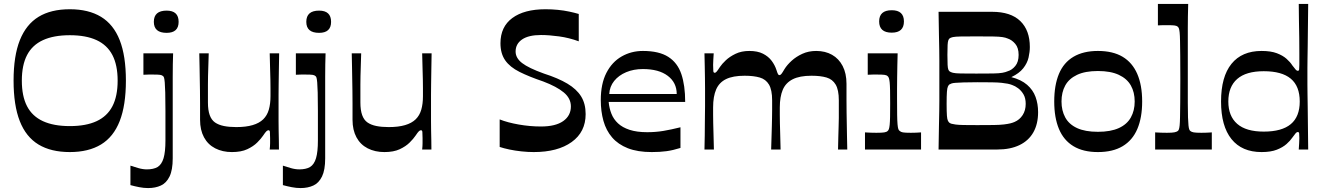

<svg xmlns="http://www.w3.org/2000/svg" viewBox="-20 -760 6745 976"><path d="M335 13Q239 13 175.5 -25.5Q112 -64 80.5 -144.5Q49 -225 49 -350Q49 -476 81 -556Q113 -636 176 -674.5Q239 -713 335 -713Q430 -713 493.5 -674.5Q557 -636 588.5 -556Q620 -476 620 -350Q620 -225 588.5 -144.5Q557 -64 493.5 -25.5Q430 13 335 13ZM335 -119Q417 -119 471 -144Q525 -169 551.5 -220Q578 -271 578 -350Q578 -429 551.5 -480Q525 -531 471 -556Q417 -581 335 -581Q253 -581 198.5 -556Q144 -531 117.5 -480Q91 -429 91 -350Q91 -271 117.5 -220Q144 -169 198.5 -144Q253 -119 335 -119Z M827 -593Q762 -593 762 -649Q762 -706 827 -706Q888 -706 888 -649Q888 -593 827 -593ZM643 82Q661 88 683.5 94.5Q706 101 727 101Q743 101 757 98Q771 95 781 89Q802 76 811.5 44Q821 12 821 -46Q821 -137 821 -196Q821 -255 820 -289.5Q819 -324 817.5 -341Q816 -358 814 -364.5Q812 -371 809 -373Q804 -378 794 -379.5Q784 -381 760 -381Q747 -381 735 -381Q723 -381 709 -380V-489H860Q859 -463 858.5 -432.5Q858 -402 858 -370Q858 -338 858 -305.5Q858 -273 858 -244.5Q858 -216 858 -195Q858 -162 858 -137Q858 -112 858 -87Q858 -62 858 -30.5Q858 1 858 45Q858 104 842 137Q826 170 798 183Q770 196 733 196Q711 196 688 191.5Q665 187 643 181Z M1159 13Q1111 13 1074 -6Q1037 -25 1017 -62Q997 -99 997 -151Q997 -197 997 -233Q997 -269 996.5 -299Q996 -329 995.5 -358Q995 -387 994.5 -418Q994 -449 993 -489H1041Q1040 -451 1039 -423.5Q1038 -396 1037.5 -373Q1037 -350 1037 -329.5Q1037 -309 1037 -287.5Q1037 -266 1037 -239Q1037 -200 1046 -175Q1055 -150 1073 -137.5Q1091 -125 1118 -119.5Q1145 -114 1181 -114Q1230 -114 1264 -124Q1298 -134 1318 -153.5Q1338 -173 1346.5 -202.5Q1355 -232 1355 -271Q1355 -292 1355 -311.5Q1355 -331 1354.5 -354.5Q1354 -378 1353 -410.5Q1352 -443 1351 -489H1399Q1398 -438 1397.5 -399.5Q1397 -361 1396.5 -331.5Q1396 -302 1396 -278.5Q1396 -255 1396 -235Q1396 -215 1396 -196Q1396 -169 1396 -144Q1396 -119 1396.5 -95Q1397 -71 1397.5 -47Q1398 -23 1398 0H1351Q1353 -18 1353 -32.5Q1353 -47 1353 -58Q1353 -81 1352 -89.5Q1351 -98 1345 -98Q1340 -98 1334.5 -93Q1329 -88 1317 -70Q1307 -55 1287.5 -35.5Q1268 -16 1237 -1.5Q1206 13 1159 13Z M1602 -593Q1537 -593 1537 -649Q1537 -706 1602 -706Q1663 -706 1663 -649Q1663 -593 1602 -593ZM1418 82Q1436 88 1458.5 94.5Q1481 101 1502 101Q1518 101 1532 98Q1546 95 1556 89Q1577 76 1586.5 44Q1596 12 1596 -46Q1596 -137 1596 -196Q1596 -255 1595 -289.5Q1594 -324 1592.5 -341Q1591 -358 1589 -364.5Q1587 -371 1584 -373Q1579 -378 1569 -379.5Q1559 -381 1535 -381Q1522 -381 1510 -381Q1498 -381 1484 -380V-489H1635Q1634 -463 1633.5 -432.5Q1633 -402 1633 -370Q1633 -338 1633 -305.5Q1633 -273 1633 -244.5Q1633 -216 1633 -195Q1633 -162 1633 -137Q1633 -112 1633 -87Q1633 -62 1633 -30.5Q1633 1 1633 45Q1633 104 1617 137Q1601 170 1573 183Q1545 196 1508 196Q1486 196 1463 191.5Q1440 187 1418 181Z M1934 13Q1886 13 1849 -6Q1812 -25 1792 -62Q1772 -99 1772 -151Q1772 -197 1772 -233Q1772 -269 1771.5 -299Q1771 -329 1770.5 -358Q1770 -387 1769.5 -418Q1769 -449 1768 -489H1816Q1815 -451 1814 -423.5Q1813 -396 1812.5 -373Q1812 -350 1812 -329.5Q1812 -309 1812 -287.5Q1812 -266 1812 -239Q1812 -200 1821 -175Q1830 -150 1848 -137.5Q1866 -125 1893 -119.5Q1920 -114 1956 -114Q2005 -114 2039 -124Q2073 -134 2093 -153.5Q2113 -173 2121.5 -202.5Q2130 -232 2130 -271Q2130 -292 2130 -311.5Q2130 -331 2129.5 -354.5Q2129 -378 2128 -410.5Q2127 -443 2126 -489H2174Q2173 -438 2172.5 -399.5Q2172 -361 2171.5 -331.5Q2171 -302 2171 -278.5Q2171 -255 2171 -235Q2171 -215 2171 -196Q2171 -169 2171 -144Q2171 -119 2171.5 -95Q2172 -71 2172.5 -47Q2173 -23 2173 0H2126Q2128 -18 2128 -32.5Q2128 -47 2128 -58Q2128 -81 2127 -89.5Q2126 -98 2120 -98Q2115 -98 2109.5 -93Q2104 -88 2092 -70Q2082 -55 2062.5 -35.5Q2043 -16 2012 -1.5Q1981 13 1934 13Z M2520 -13V-153Q2560 -137 2617 -127Q2674 -117 2730 -117Q2804 -117 2843 -144.5Q2882 -172 2882 -219Q2882 -260 2846 -290Q2810 -320 2741 -346Q2670 -370 2621 -394.5Q2572 -419 2548 -453.5Q2524 -488 2524 -540Q2524 -624 2584.5 -668.5Q2645 -713 2753 -713Q2784 -713 2815 -710Q2846 -707 2874 -701Q2902 -695 2922 -689V-550Q2873 -568 2822 -575Q2771 -582 2730 -582Q2667 -582 2634 -559.5Q2601 -537 2601 -498Q2601 -465 2634 -439.5Q2667 -414 2745 -386Q2817 -363 2864 -335Q2911 -307 2934 -270Q2957 -233 2957 -180Q2957 -89 2886 -38Q2815 13 2693 13Q2663 13 2630.5 9.5Q2598 6 2569.5 0Q2541 -6 2520 -13Z M3293 13Q3221 13 3171.5 -6.5Q3122 -26 3091.5 -61.5Q3061 -97 3047.5 -145.5Q3034 -194 3034 -251Q3034 -334 3062.5 -389.5Q3091 -445 3140 -473Q3189 -501 3248 -501Q3330 -501 3377 -471Q3424 -441 3443.5 -383.5Q3463 -326 3463 -242H3074Q3077 -210 3088 -182Q3099 -154 3121.5 -133Q3144 -112 3180.5 -100Q3217 -88 3270 -88Q3313 -88 3352 -94.5Q3391 -101 3439 -113V-8Q3401 4 3368 8.5Q3335 13 3293 13ZM3420 -282Q3420 -340 3374.5 -374.5Q3329 -409 3248 -409Q3201 -409 3163 -393Q3125 -377 3102 -348.5Q3079 -320 3077 -282Z M3561 0Q3562 -40 3562.5 -71.5Q3563 -103 3563 -129Q3563 -155 3563.5 -177Q3564 -199 3564 -219.5Q3564 -240 3564 -261Q3564 -286 3564 -311.5Q3564 -337 3563.5 -364.5Q3563 -392 3562.5 -422.5Q3562 -453 3561 -489H3608Q3607 -472 3606 -456.5Q3605 -441 3605 -430Q3605 -407 3606 -398.5Q3607 -390 3613 -390Q3618 -390 3623.5 -396.5Q3629 -403 3640 -420Q3650 -435 3669.5 -453.5Q3689 -472 3719 -486.5Q3749 -501 3789 -501Q3831 -501 3858.5 -487Q3886 -473 3902.5 -451Q3919 -429 3927 -404Q3932 -388 3935 -383Q3938 -378 3942 -378Q3947 -378 3952 -384Q3957 -390 3968 -409Q3981 -430 4004 -451Q4027 -472 4058.5 -486.5Q4090 -501 4129 -501Q4175 -501 4209.5 -481.5Q4244 -462 4263.5 -424.5Q4283 -387 4283 -334Q4283 -288 4283 -252.5Q4283 -217 4283.5 -187.5Q4284 -158 4284.5 -130Q4285 -102 4285.5 -70.5Q4286 -39 4287 0H4240Q4241 -37 4241.5 -65.5Q4242 -94 4243 -117Q4244 -140 4244 -160.5Q4244 -181 4244 -202.5Q4244 -224 4244 -250Q4244 -303 4228 -330Q4212 -357 4181.5 -366Q4151 -375 4105 -375Q4045 -375 4009.5 -357Q3974 -339 3959 -303.5Q3944 -268 3944 -214Q3944 -195 3944 -176.5Q3944 -158 3944.5 -134.5Q3945 -111 3946 -79Q3947 -47 3948 0H3900Q3901 -37 3902 -65.5Q3903 -94 3903.5 -117Q3904 -140 3904.5 -160.5Q3905 -181 3905 -202.5Q3905 -224 3905 -250Q3905 -303 3889 -330Q3873 -357 3842 -366Q3811 -375 3765 -375Q3706 -375 3671 -358Q3636 -341 3620.5 -305.5Q3605 -270 3605 -214Q3605 -195 3605 -176.5Q3605 -158 3605.5 -134.5Q3606 -111 3607 -78.5Q3608 -46 3609 0Z M4377 0V-87Q4393 -86 4407 -85.5Q4421 -85 4435 -85Q4463 -85 4475 -87Q4487 -89 4492 -94Q4496 -97 4498.5 -104Q4501 -111 4502.5 -125.5Q4504 -140 4504.5 -165.5Q4505 -191 4505 -234Q4505 -275 4504.5 -301Q4504 -327 4502.5 -341.5Q4501 -356 4498.5 -363Q4496 -370 4492 -373Q4487 -378 4476 -379.5Q4465 -381 4441 -381Q4428 -381 4416.5 -381Q4405 -381 4391 -380V-489H4543Q4542 -459 4541.5 -427.5Q4541 -396 4540.5 -365.5Q4540 -335 4540 -307.5Q4540 -280 4540 -259Q4540 -207 4540.5 -176Q4541 -145 4542.5 -128Q4544 -111 4546.5 -104Q4549 -97 4554 -94Q4559 -89 4570 -87Q4581 -85 4610 -85Q4622 -85 4635 -85.5Q4648 -86 4662 -87V0ZM4513 -594Q4449 -594 4449 -651Q4449 -708 4513 -708Q4575 -708 4575 -651Q4575 -594 4513 -594Z M4751 0Q4752 -72 4753 -118Q4754 -164 4754.5 -194.5Q4755 -225 4755 -247.5Q4755 -270 4755 -293.5Q4755 -317 4755 -350Q4755 -383 4755 -406.5Q4755 -430 4755 -453Q4755 -476 4754.5 -506Q4754 -536 4753 -582Q4752 -628 4751 -700H5023Q5118 -700 5166.5 -653Q5215 -606 5215 -521Q5215 -496 5208.5 -467.5Q5202 -439 5181.5 -413Q5161 -387 5121 -368Q5171 -355 5201 -329Q5231 -303 5244 -267.5Q5257 -232 5257 -190Q5257 -130 5233 -87.5Q5209 -45 5162.5 -22.5Q5116 0 5050 0ZM4948 -124Q4999 -124 5031.5 -124.5Q5064 -125 5084 -127.5Q5104 -130 5116 -133Q5128 -136 5137 -140Q5163 -151 5178.5 -175Q5194 -199 5194 -232Q5194 -261 5183 -280Q5172 -299 5156 -311Q5140 -323 5125 -328Q5115 -332 5102.5 -334.5Q5090 -337 5071.5 -339Q5053 -341 5023 -341.5Q4993 -342 4948 -342Q4904 -342 4878 -341Q4852 -340 4837.5 -339Q4823 -338 4816.5 -335.5Q4810 -333 4805 -330Q4802 -327 4798.5 -320Q4795 -313 4793.5 -293Q4792 -273 4792 -232Q4792 -191 4793.5 -172Q4795 -153 4798.5 -146.5Q4802 -140 4805 -137Q4810 -133 4816.5 -131Q4823 -129 4837.5 -127Q4852 -125 4878 -124.5Q4904 -124 4948 -124ZM4943 -386Q4998 -386 5028.5 -386.5Q5059 -387 5075.5 -390Q5092 -393 5103 -398Q5124 -404 5141 -424.5Q5158 -445 5158 -481Q5158 -517 5141 -537Q5124 -557 5103 -564Q5092 -569 5075.5 -571.5Q5059 -574 5028.5 -574.5Q4998 -575 4943 -575Q4891 -575 4863.5 -574.5Q4836 -574 4824 -571.5Q4812 -569 4806 -564Q4803 -561 4800.5 -554.5Q4798 -548 4797 -531.5Q4796 -515 4796 -481Q4796 -447 4797 -430Q4798 -413 4800.5 -407Q4803 -401 4806 -398Q4812 -393 4824 -390Q4836 -387 4863.5 -386.5Q4891 -386 4943 -386Z M5561 13Q5486 13 5436.5 -17Q5387 -47 5363 -104.5Q5339 -162 5339 -244Q5339 -327 5363 -384.5Q5387 -442 5437 -471.5Q5487 -501 5561 -501Q5637 -501 5686.5 -471.5Q5736 -442 5761 -384.5Q5786 -327 5786 -244Q5786 -162 5761.5 -104.5Q5737 -47 5687 -17Q5637 13 5561 13ZM5561 -90Q5626 -90 5667.5 -109Q5709 -128 5728.5 -163Q5748 -198 5748 -244Q5748 -291 5728.5 -325.5Q5709 -360 5667.5 -379.5Q5626 -399 5561 -399Q5496 -399 5455 -379.5Q5414 -360 5395 -325.5Q5376 -291 5376 -244Q5376 -198 5395 -163Q5414 -128 5455 -109Q5496 -90 5561 -90Z M5852 0V-87Q5868 -86 5882.5 -85.5Q5897 -85 5912 -85Q5939 -85 5950.5 -87.5Q5962 -90 5967 -94Q5970 -96 5972.5 -102Q5975 -108 5976.5 -122.5Q5978 -137 5978.5 -165.5Q5979 -194 5979.5 -241Q5980 -288 5980 -360Q5980 -430 5979.5 -477Q5979 -524 5978.5 -552Q5978 -580 5976.5 -595Q5975 -610 5972.5 -616Q5970 -622 5967 -624Q5962 -629 5951 -630.5Q5940 -632 5917 -632Q5904 -632 5892 -632Q5880 -632 5866 -631V-740H6020Q6019 -705 6018.5 -676Q6018 -647 6018 -618.5Q6018 -590 6018 -554Q6018 -518 6018 -469Q6018 -420 6018 -351Q6018 -282 6018 -236.5Q6018 -191 6019 -163.5Q6020 -136 6021.5 -122Q6023 -108 6025.5 -102Q6028 -96 6031 -94Q6037 -89 6048.5 -87Q6060 -85 6087 -85Q6100 -85 6112.5 -85.5Q6125 -86 6140 -87V0Z M6393 13Q6293 13 6240 -53Q6187 -119 6187 -244Q6187 -370 6240 -435.5Q6293 -501 6393 -501Q6440 -501 6470.5 -489.5Q6501 -478 6520 -461Q6539 -444 6549 -428Q6561 -412 6566.5 -406Q6572 -400 6577 -400Q6583 -400 6584 -407Q6585 -414 6585 -431Q6585 -453 6585 -488Q6585 -523 6584.5 -566Q6584 -609 6583 -654Q6582 -699 6582 -740H6630Q6629 -666 6628.5 -613.5Q6628 -561 6627.5 -524Q6627 -487 6626.5 -460.5Q6626 -434 6626 -413.5Q6626 -393 6626 -372Q6626 -351 6626 -329.5Q6626 -308 6626.5 -281.5Q6627 -255 6627.5 -217.5Q6628 -180 6628.5 -127Q6629 -74 6630 0H6582Q6583 -16 6584 -31.5Q6585 -47 6585 -58Q6585 -75 6584 -82Q6583 -89 6577 -89Q6572 -89 6566.5 -83Q6561 -77 6549 -60Q6539 -45 6520 -28Q6501 -11 6470.5 1Q6440 13 6393 13ZM6404 -91Q6496 -91 6541.5 -129Q6587 -167 6587 -244Q6587 -322 6541.5 -360Q6496 -398 6404 -398Q6314 -398 6269 -358.5Q6224 -319 6224 -244Q6224 -170 6269 -130.5Q6314 -91 6404 -91Z"/></svg>

Font: Ojuju SemiBold
Style: Regular
Weight: 600
Designer: Chisaokwu Joboson, Mirko Velimirovic
Foundry: Udi Foundry
Version: Version 1.000